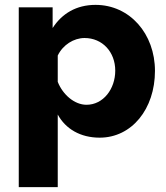

<svg xmlns="http://www.w3.org/2000/svg" viewBox="-20 -555 681 788"><path d="M389 10C521 10 616 -108 616 -264C616 -416 513 -535 372 -535C293 -535 234 -499 196 -440V-525H57V213H217V-85C249 -26 310 10 389 10ZM335 -125C286 -125 238 -166 217 -219V-327C238 -371 283 -399 327 -399C400 -399 453 -342 453 -265C453 -190 404 -125 335 -125Z"/></svg>

Font: Raleway
Style: ExtraBold
Weight: 800
Designer: Matt McInerney, Pablo Impallari, Rodrigo Fuenzalida
Foundry: Matt McInerney, Pablo Impallari, Rodrigo Fuenzalida
Version: Version 3.000